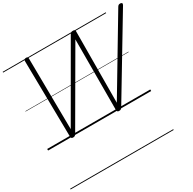

<svg xmlns="http://www.w3.org/2000/svg" viewBox="-303 -1324 2141 2134"><g transform="rotate(-30 767.0 -257.5)"><path d="M314 14Q302 14 295 8.5Q288 3 288 -13L274 -987Q274 -1002 280.5 -1008.5Q287 -1015 303 -1015Q317 -1015 322 -1010Q327 -1005 327 -992L337 -80L864 -992Q873 -1006 880.5 -1010.5Q888 -1015 903 -1015Q920 -1015 926 -1010Q932 -1005 932 -992L927 -78L1473 -991Q1481 -1005 1489 -1010Q1497 -1015 1510 -1015Q1526 -1015 1532 -1006Q1538 -997 1528 -981L943 -8Q935 4 927 9Q919 14 904 14Q892 14 885.5 8Q879 2 878 -13L880 -918L352 -8Q345 4 336.5 9Q328 14 314 14ZM0 490H1323V500H0ZM0 -20H1323V0H0ZM0 -505H1323V-500H0ZM0 -1010H1323V-1000H0Z"/></g></svg>

Font: Playwrite AU VIC Guides
Style: Regular
Weight: 400
Designer: Veronika Burian, José Scaglione
Foundry: TypeTogether
Version: Version 1.003